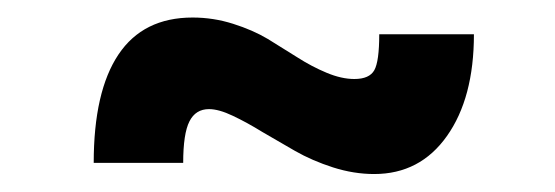

<svg xmlns="http://www.w3.org/2000/svg" viewBox="-20 -349 630 218"><path d="M404.8 -151.4Q381.8 -151.4 358.2 -158.9Q334.5 -166.5 314.9 -177.7L277.8 -199.2Q260.3 -210 244.4 -217.5Q228.5 -225.1 217.3 -225.1Q202.1 -225.1 195.1 -211.2Q188 -197.3 188 -164.1H86.4Q86.4 -245.1 114.5 -287.1Q142.6 -329.1 198.7 -329.1Q222.2 -329.1 244.6 -322Q267.1 -314.9 284.2 -304.7L317.9 -283.7Q334 -273.4 350.8 -266.4Q367.7 -259.3 382.3 -259.3Q399.4 -259.3 405 -269.3Q410.6 -279.3 410.6 -310.1H518.1Q518.1 -237.8 487.5 -194.6Q457 -151.4 404.8 -151.4Z"/></svg>

Font: Nobile-bold
Style: Bold
Weight: 700
Version: Version 1.000;PS 001.000;hotconv 1.0.38